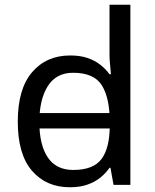

<svg xmlns="http://www.w3.org/2000/svg" viewBox="-20 -780 655 810"><path d="M104 -238V-303H480V-238ZM275 10Q175 10 115 -59.5Q55 -129 55 -267Q55 -405 115.5 -475.5Q176 -546 276 -546Q318 -546 349 -535.5Q380 -525 403 -507Q426 -489 442 -467H448Q447 -480 444.5 -505.5Q442 -531 442 -546V-760H530V0H459L446 -72H442Q426 -49 403 -30.5Q380 -12 348.5 -1Q317 10 275 10ZM289 -63Q374 -63 408.5 -109.5Q443 -156 443 -250V-266Q443 -366 410 -419.5Q377 -473 288 -473Q217 -473 181.5 -416.5Q146 -360 146 -265Q146 -169 181.5 -116Q217 -63 289 -63Z"/></svg>

Font: lgurmukhi25
Style: Book
Weight: 400
Designer: Jelle Bosma - Monotype Design Team
Foundry: Monotype Imaging Inc.
Version: Version 2.003